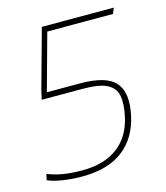

<svg xmlns="http://www.w3.org/2000/svg" viewBox="-101 -722 702 810"><g transform="rotate(-15 250.5 -317.0)"><path d="M159 10Q114 10 73 3.5Q32 -3 9 -14L15 -40Q47 -27 83 -21Q119 -15 166 -15Q261 -15 320 -59Q379 -103 397 -186Q409 -240 402.5 -276Q396 -312 362 -329.5Q328 -347 255 -347H77L85 -384L157 -644H471L461 -619H174L106 -372H251Q366 -372 405 -326.5Q444 -281 424 -186Q404 -92 338 -41Q272 10 159 10Z"/></g></svg>

Font: Kanit Thin
Style: Italic
Weight: 250
Italic angle: -12°
Designer: Katatrad Team
Foundry: CadsonDemak
Version: Version 2.000; ttfautohint (v1.8.3)